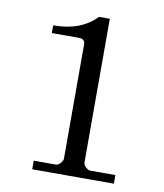

<svg xmlns="http://www.w3.org/2000/svg" viewBox="-80 -770 716 836"><g transform="rotate(10 278.0 -352.0)"><path d="M119 -38H216Q227 -38 237 -49Q247 -60 247 -70V-575Q247 -599 219 -599H100V-633Q223 -633 290 -704H338V-69Q338 -58 349 -48Q360 -38 368 -38H480V0H119Z"/></g></svg>

Font: Academico
Style: Regular
Weight: 400
Foundry: Steinberg Media Technologies GmbH
Version: Version 0.902